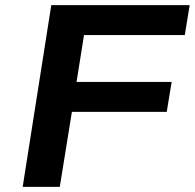

<svg xmlns="http://www.w3.org/2000/svg" viewBox="-20 -725 756 745"><path d="M68 0 179 -705H716L697 -589H306L277 -407H646L627 -291H259L212 0Z"/></svg>

Font: Nunito Sans 7pt SemiExpanded
Style: Bold Italic
Weight: 700
Width: 6
Italic angle: -9°
Designer: Vernon Adams
Foundry: Vernon Adams
Version: Version 3.101;gftools[0.9.27]